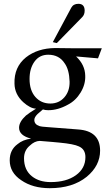

<svg xmlns="http://www.w3.org/2000/svg" viewBox="-20 -717 583 1007"><path d="M353 -464H514L494 -411L379 -421Q426 -377 427 -320Q429 -275 403 -232Q377 -189 336 -168Q284 -139 233 -139Q217 -139 205 -143L177 -119Q160 -102 160 -88Q160 -65 186 -56Q198 -52 234 -50L390 -38Q505 -30 505 73Q505 152 435 210Q361 270 241 270Q151 270 91 228Q31 188 31 124Q31 69 72 39Q99 16 143 10Q80 -6 80 -47Q80 -78 116 -111Q130 -123 169 -147Q139 -148 102 -181Q57 -222 56 -278Q53 -365 116 -416Q177 -464 269 -465Q322 -465 353 -464ZM345 -289Q343 -352 319 -385Q290 -430 233 -430Q187 -430 161 -394Q135 -358 135 -303Q135 -243 165.5 -208.5Q196 -174 244 -174Q289 -174 317.5 -206.5Q346 -239 345 -289ZM428 107Q428 66 394 51Q367 38 292 31Q290 31 254.5 27.5Q219 24 188 22Q161 23 136 47Q106 72 106 113Q106 175 148 208Q186 238 246 238Q328 238 378 202Q428 166 428 107ZM424 -661Q424 -640 411 -627L278 -491L257 -496L354 -677Q365 -697 391 -697Q424 -697 424 -661Z"/></svg>

Font: GFS Didot
Style: Regular
Weight: 400
Designer: Takis Katsoulidis and George D. Matthiopoulos
Foundry: Takis Katsoulidis and George D. Matthiopoulos
Version: Version 1.0